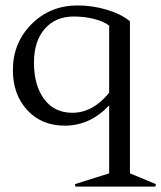

<svg xmlns="http://www.w3.org/2000/svg" viewBox="-20 -446 598 712"><path d="M384.8 -351.1Q363.8 -367.2 327.6 -376Q291.5 -384.8 253.9 -384.8Q185.5 -384.8 145.8 -338.9Q106 -293 106 -213.9Q106 -128.9 143.8 -78.4Q181.6 -27.8 248 -27.8Q324.7 -27.8 384.8 -102.1ZM27.8 -186Q27.8 -287.1 96.9 -356.4Q166 -425.8 268.1 -425.8Q322.3 -425.8 375.2 -410.2Q428.2 -394.5 461.9 -367.2V196.8L558.1 236.8L556.2 246.1H259.8L257.8 236.8L384.8 196.8V-55.2Q314 20 220.2 20Q134.3 20 81.1 -37.6Q27.8 -95.2 27.8 -186Z"/></svg>

Font: Halibut
Style: Regular
Weight: 400
Designer: Matteo Maggi
Foundry: Collletttivo
Version: Version 3.080 | FøM Fix